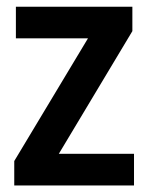

<svg xmlns="http://www.w3.org/2000/svg" viewBox="-20 -566 448 586"><path d="M159.5 -96.5H389V0H23.5V-74.5L248.5 -449H28.5V-545.5H384V-471Z"/></svg>

Font: Encode Sans Condensed SemiBold
Style: Regular
Weight: 600
Width: 3
Designer: Multiple Designers
Foundry: Impallari Type
Version: Version 2.000